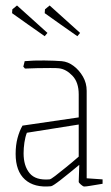

<svg xmlns="http://www.w3.org/2000/svg" viewBox="-20 -670 404 700"><path d="M166 9Q105 15 71 -15.5Q37 -46 37 -109Q37 -141 44 -167Q51 -193 62 -212L267 -242V-326Q267 -370 244 -394Q221 -418 195 -421Q187 -422 164 -422Q141 -422 115 -421.5Q89 -421 71 -420L65 -427L70 -447Q103 -450 141.5 -449.5Q180 -449 205 -447Q228 -445 248.5 -429.5Q269 -414 282.5 -390.5Q296 -367 296 -339V-20L354 -16V0Q323 5 308.5 7.5Q294 10 287 10Q283 10 275 3Q267 -4 267 -7L269 -69Q233 -39 203 -15.5Q173 8 166 9ZM66 -111Q66 -65 88 -38.5Q110 -12 160 -16Q165 -16 181 -28.5Q197 -41 220 -59.5Q243 -78 267 -99V-216L78 -186Q72 -171 69 -150.5Q66 -130 66 -111ZM143 -538Q112 -560 81 -581.5Q50 -603 24 -622L25 -636L42 -650L153 -550ZM262 -538Q231 -560 200 -581.5Q169 -603 143 -622L144 -636L161 -650L272 -550Z"/></svg>

Font: Grenze Gotisch Thin
Style: Regular
Weight: 100
Designer: Renata Polastri
Foundry: Omnibus-Type
Version: Version 1.001